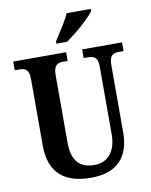

<svg xmlns="http://www.w3.org/2000/svg" viewBox="-100 -1004 853 1086"><g transform="rotate(-10 326.5 -460.5)"><path d="M272 -784V-771H333C390 -810 477 -886 499 -921V-931H359C340 -886 299 -827 272 -784ZM335 10C489 10 557 -76 557 -210V-597C557 -656 580 -664 612 -664H639V-714H410V-664H435C467 -664 491 -656 491 -601V-212C491 -112 441 -58 366 -58C287 -58 237 -97 237 -210V-597C237 -656 262 -664 293 -664H318V-714H14V-664H40C71 -664 96 -656 96 -601V-217C96 -53 190 10 335 10Z"/></g></svg>

Font: Noto Serif Tamil Condensed
Style: Bold
Weight: 700
Width: 3
Designer: Indian Type Foundry, Tom Grace, and the Monotype Design Team
Foundry: Monotype Imaging Inc.
Version: Version 2.004